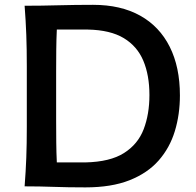

<svg xmlns="http://www.w3.org/2000/svg" viewBox="-20 -791 832 815"><path d="M84.5 0Q89.4 -63 91.6 -121.8Q93.8 -180.7 93.8 -252.4V-510.7Q93.8 -583.5 91.6 -643.1Q89.4 -702.6 84.5 -766.6Q157.2 -766.6 228.5 -768.6Q299.8 -770.5 375 -770.5Q492.7 -770.5 575 -724.6Q657.2 -678.7 700.4 -592.5Q743.7 -506.3 743.7 -386.2Q743.7 -305.2 722.2 -234.4Q700.7 -163.6 653.6 -109.9Q606.4 -56.2 529.8 -25.9Q453.1 4.4 342.8 4.4Q267.6 4.4 208 2.2Q148.4 0 84.5 0ZM221.2 -101.6H342.8Q447.3 -104 506.3 -141.4Q565.4 -178.7 589.8 -242.4Q614.3 -306.2 614.3 -387.7Q614.3 -471.7 588.4 -533.2Q562.5 -594.7 505.4 -629.2Q448.2 -663.6 353.5 -665.5H221.2Q219.2 -622.6 218.8 -579.6Q218.3 -536.6 218.3 -484.4V-279.3Q218.3 -228.5 218.8 -186Q219.2 -143.6 221.2 -101.6Z"/></svg>

Font: Pinar DS4-Medium
Style: Regular
Weight: 500
Designer: Amin Abedi
Version: Version 2.000